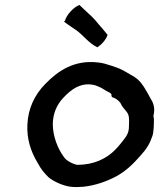

<svg xmlns="http://www.w3.org/2000/svg" viewBox="-20 -761 661 771"><path d="M90 -261C87 -203 104 -152 130 -109C145 -81 156 -68 175 -49C194 -33 234 -14 265 -11C281 -9 297 -10 314 -11C363 -16 410 -33 449 -54C488 -76 515 -103 545 -137C569 -163 582 -185 592 -215C598 -232 598 -267 598 -281C598 -286 597 -291 596 -296C603 -321 598 -345 587 -361C577 -380 570 -392 558 -412C541 -438 529 -448 498 -465C462 -487 445 -492 398 -506C390 -508 383 -509 375 -510C278 -522 212 -476 161 -423C119 -380 93 -326 90 -261ZM237 -674 255 -661C266 -653 277 -646 286 -640C315 -619 337 -587 371 -571C389 -583 406 -602 412 -621C400 -636 389 -649 375 -665C356 -689 341 -702 319 -722L299 -741C276 -733 247 -701 241 -678ZM192 -264C193 -306 208 -340 233 -367C266 -403 308 -434 364 -418C391 -407 387 -408 407 -396C420 -389 421 -390 428 -382C427 -379 427 -375 430 -371C444 -367 456 -358 464 -347C470 -333 477 -326 487 -314C499 -300 499 -286 498 -260C498 -239 496 -229 487 -214C478 -200 455 -172 443 -160C408 -124 357 -99 290 -99C270 -103 245 -117 237 -130C212 -164 192 -213 192 -264Z"/></svg>

Font: Hussar Pisanka
Style: Kur
Weight: 400
Designer: Robert Jablonski
Foundry: Cannot Into Space Fonts
Version: Version 1.070